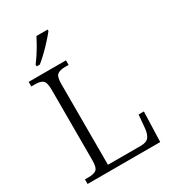

<svg xmlns="http://www.w3.org/2000/svg" viewBox="-220 -1047 1044 1163"><g transform="rotate(-30 302.5 -465.5)"><path d="M43 0V-32H70Q106 -32 123 -45.5Q140 -59 140 -111V-603Q140 -655 123 -668.5Q106 -682 70 -682H43V-714H304V-682H278Q243 -682 225.5 -668.5Q208 -655 208 -605V-39H438Q480 -39 495 -61Q510 -83 513 -119L521 -210H558L551 0ZM132 -784Q147 -803 164 -829Q181 -855 196.5 -882Q212 -909 223 -931H301V-921Q288 -904 262 -875Q236 -846 206.5 -817.5Q177 -789 154 -771H132Z"/></g></svg>

Font: Noto Serif Tamil Light
Style: Regular
Weight: 300
Designer: Indian Type Foundry, Tom Grace, and the Monotype Design Team
Foundry: Monotype Imaging Inc.
Version: Version 2.004; ttfautohint (v1.8.4.7-5d5b)